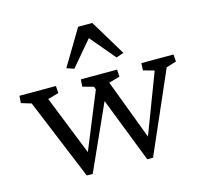

<svg xmlns="http://www.w3.org/2000/svg" viewBox="-111 -904 1093 1033"><g transform="rotate(-15 435.5 -387.5)"><path d="M585 5H617L814 -446L870 -463L867 -503H688L686 -463L747 -446L620 -112L494 -446L555 -463L553 -503H351L348 -463L409 -446L415 -430L286 -115L154 -446L215 -463L212 -503H9L6 -463L62 -446L248 5H281L444 -357ZM291 -581 332 -567 450 -706 567 -567 609 -581 489 -780H410Z"/></g></svg>

Font: TPK Tissa Web Quiz
Style: Regular
Weight: 400
Designer: Jacques Le Bailly, Suppakit Chalermlarp | Katatrad Co.,Ltd.
Foundry: Jacques Le Bailly, Cadson Demak Co.,Ltd.
Version: Version 5.000;Glyphs 3.1.2 (3151)